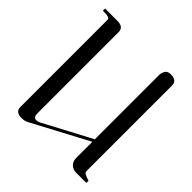

<svg xmlns="http://www.w3.org/2000/svg" viewBox="-178 -794 928 928"><g transform="rotate(45 286.0 -330.0)"><path d="M65 -630Q65 -645 31 -645H18V-660H102Q145 -660 145 -626V-70Q145 -43 165 -43Q177 -43 192 -52L430 -178V-618Q430 -634 438.5 -647Q447 -660 467 -660Q510 -660 510 -626V-40Q510 -36 512.5 -32.5Q515 -29 521 -26Q527 -23 530.5 -21.5Q534 -20 541.5 -17.5Q549 -15 550 -15V0H480Q458 0 444 -14Q430 -28 430 -50V-161L144 -9Q129 0 107 0Q65 0 65 -34Z"/></g></svg>

Font: kawoszeh
Style: Medium
Weight: 500
Version: Version 000.030